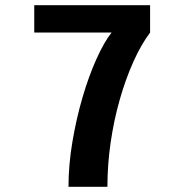

<svg xmlns="http://www.w3.org/2000/svg" viewBox="-20 -720 690 740"><path d="M244 0Q244 -84 259 -173.2Q274 -262.5 298.2 -345.2Q322.5 -428 352 -493.2Q381.5 -558.5 410 -594.5H112V-700H558.5V-594.5Q523.5 -548 493.8 -481.5Q464 -415 441.5 -336Q419 -257 406.5 -171.2Q394 -85.5 394 0Z"/></svg>

Font: Trispace SemiBold
Style: Regular
Weight: 600
Designer: Tyler Finck
Foundry: Etcetera Type Company
Version: Version 1.210; ttfautohint (v1.8.3)